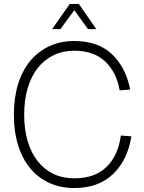

<svg xmlns="http://www.w3.org/2000/svg" viewBox="-20 -933 728 969"><path d="M355 16Q286 16 229.5 -9.5Q173 -35 133 -83Q93 -131 71.5 -199.5Q50 -268 50 -354Q50 -440 71.5 -509Q93 -578 133 -626Q173 -674 229.5 -700Q286 -726 355 -726Q475 -726 545 -659.5Q615 -593 637 -481L584 -477Q568 -569 510.5 -623Q453 -677 355 -677Q297 -677 250.5 -654.5Q204 -632 171 -590.5Q138 -549 120 -489Q102 -429 102 -354Q102 -279 120 -219.5Q138 -160 171 -118.5Q204 -77 250.5 -55Q297 -33 355 -33Q458 -33 517 -90Q576 -147 590 -249L643 -245Q624 -125 550.5 -54.5Q477 16 355 16ZM243 -786 332 -913H378L466 -786H424L355 -882L285 -786Z"/></svg>

Font: Geist ExtLt
Style: Regular
Weight: 400
Designer: Basement.studio, Andrés Briganti, Mateo Zaragoza
Foundry: Basement.studio, Vercel, Andrés Briganti, Guido Ferreyra, Mateo Zaragoza
Version: Version 1.401